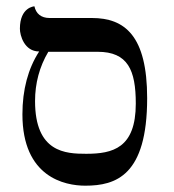

<svg xmlns="http://www.w3.org/2000/svg" viewBox="-20 -577 550 608"><path d="M289 -413C385 -413 410 -355 410 -249C410 -108 337 -90 253 -90C188 -90 91 -94 91 -257C91 -313 105 -366 133 -413ZM250 11C347 11 446 -21 446 -266C446 -464 375 -520 271 -520H137C110 -520 94 -534 89 -557C89 -557 43 -555 43 -486C43 -465 57 -414 104 -414C69 -360 51 -293 51 -215C51 -16 185 11 250 11Z"/></svg>

Font: Libertinus Serif Display
Style: Regular
Weight: 400
Designer: Philipp H. Poll
Foundry: Khaled Hosny
Version: Version 6.1